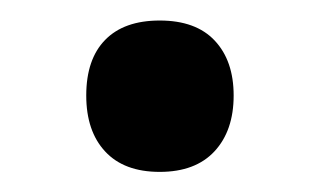

<svg xmlns="http://www.w3.org/2000/svg" viewBox="-20 -155 315 189"><path d="M64.9 -61Q64.9 -96.7 83.5 -115.7Q102.1 -134.8 137.2 -134.8Q172.9 -134.8 191.4 -115Q210 -95.2 210 -61Q210 -26.4 191.2 -6.1Q172.4 14.2 137.2 14.2Q102.1 14.2 83.5 -5.9Q64.9 -25.9 64.9 -61Z"/></svg>

Font: f41947593470240   
Style: Regular
Weight: 600
Foundry: Ascender Corporation
Version: Version 1.10